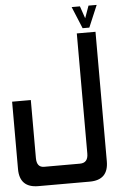

<svg xmlns="http://www.w3.org/2000/svg" viewBox="-59 -752 612 959"><g transform="rotate(-5 247.0 -272.0)"><path d="M351.6 -577.1H445.3V72.3Q445.3 166 351.6 166H93.8Q0 166 0 72.3V-265.6H93.8V25.4Q93.8 72.3 130.9 72.3H310.5Q351.6 72.3 351.6 25.4ZM416.5 -600.6H382.8L337.4 -710.4H378.9L399.9 -648.9L421.9 -710.4H462.9Z"/></g></svg>

Font: Aswaq
Style: Regular
Weight: 400
Designer: Husham Jawad
Version: Version 1.000;November 3, 2021;FontCreator 14.0.0.2814 32-bi